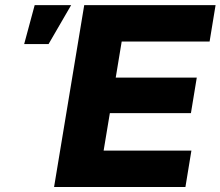

<svg xmlns="http://www.w3.org/2000/svg" viewBox="-20 -748 882 768"><path d="M196.3 0 316.9 -727.5H842.3L818.4 -582H466.8L442.9 -437.5H767.1L743.7 -295.4H419.4L394.5 -145.5H745.6L721.7 0ZM76.7 -571.8 118.7 -727.5H264.6L174.3 -571.8Z"/></svg>

Font: Inter 24pt ExtraBold
Style: Italic
Weight: 800
Italic angle: -9.3988°
Designer: Rasmus Andersson
Foundry: rsms
Version: Version 4.001;git-66647c0bb